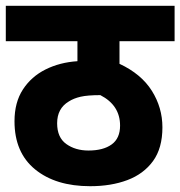

<svg xmlns="http://www.w3.org/2000/svg" viewBox="-20 -642 622 662"><path d="M582 -500H392V-422Q467 -387 503.5 -329Q540 -271 540 -203Q540 -131 507.5 -86.5Q475 -42 419 -21Q363 0 291 0Q172 0 101 -58Q30 -116 30 -224Q30 -289 59 -333.5Q88 -378 137 -402.5Q186 -427 247 -431V-500H0V-622H582ZM285 -123Q336 -123 365 -144Q394 -165 394 -209Q394 -279 326 -314Q282 -314 258 -308.5Q234 -303 217 -292Q177 -268 177 -217Q177 -168 208.5 -145.5Q240 -123 285 -123Z"/></svg>

Font: Noto Sans Devanagari UI SemiCondensed ExtraBold
Style: Regular
Weight: 800
Width: 4
Designer: Jelle Bosma - Monotype Design Team
Foundry: Monotype Imaging Inc.
Version: Version 2.004; ttfautohint (v1.8.4.7-5d5b)